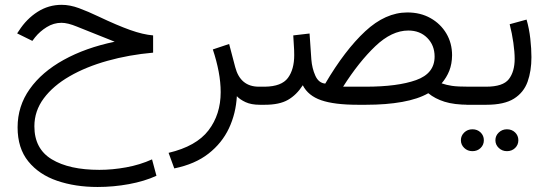

<svg xmlns="http://www.w3.org/2000/svg" viewBox="-20 -430 2253 788"><path d="M608.4 -284.7V-213.9Q509.3 -205.1 421.1 -180.4Q333 -155.8 265.6 -116.9Q198.2 -78.1 159.7 -26.4Q121.1 25.4 121.1 88.4Q121.1 180.7 192.6 223.9Q264.2 267.1 387.7 267.1Q441.4 267.1 497.8 256.8Q554.2 246.6 604 224.1L622.1 291.5Q572.8 314 509.3 325.7Q445.8 337.4 380.4 337.4Q289.1 337.4 214.6 312Q140.1 286.6 96.2 232.4Q52.2 178.2 52.2 92.8Q52.2 5.4 102.1 -64.7Q151.9 -134.8 241.5 -184.3Q331.1 -233.9 450.7 -258.8Q439 -263.2 422.1 -270.3Q405.3 -277.3 387.2 -284.2Q332.5 -305.7 295.2 -321Q257.8 -336.4 232.4 -336.4Q200.2 -336.4 171.9 -318.8Q143.6 -301.3 124 -276.9L112.8 -262.2L50.3 -293L57.6 -303.7Q88.9 -352.5 134 -381.3Q179.2 -410.2 232.9 -410.2Q267.1 -410.2 304.2 -396.5Q341.3 -382.8 384.3 -362.3Q461.4 -325.7 514.2 -306.9Q566.9 -288.1 608.4 -284.7Z M1046.4 0Q1011.2 0 988 -10.7Q964.8 -21.5 952.1 -35.2Q948.2 35.6 919.7 96.4Q891.1 157.2 835.9 200.4Q780.8 243.7 695.3 261.2L671.9 197.3Q785.6 170.4 835.7 105Q885.7 39.6 885.7 -51.8Q885.7 -92.3 877.4 -136.2Q869.1 -180.2 853.5 -227.1L920.4 -249.5L945.3 -154.8Q966.3 -74.2 1042.5 -74.2H1063V0Z M1482.4 0H1448.2Q1352.1 0 1298.3 -18.6Q1244.6 -37.1 1222.7 -80.1Q1196.8 -40 1161.6 -20Q1126.5 0 1066.9 0H1045.4L1045.9 -74.2H1067.4Q1135.7 -75.2 1161.6 -110.1Q1187.5 -145 1187.5 -203.6Q1187.5 -225.6 1186 -244.1Q1184.6 -262.7 1183.6 -284.7L1250.5 -292.5L1257.8 -186Q1260.7 -149.4 1274.2 -119.4Q1287.6 -89.4 1314.9 -86.9Q1395.5 -224.1 1478.8 -301.5Q1562 -378.9 1651.9 -378.9Q1705.6 -378.9 1746.8 -355.7Q1788.1 -332.5 1811.8 -292.7Q1835.4 -252.9 1835.4 -203.1Q1835 -167.5 1824 -139.6Q1813 -111.8 1792.5 -87.9Q1812 -81.1 1835.2 -77.6Q1858.4 -74.2 1905.3 -74.2H1923.3V0H1905.8Q1843.8 0 1804.4 -12.5Q1765.1 -24.9 1737.8 -47.4Q1695.8 -23.4 1630.6 -11.7Q1565.4 0 1482.4 0ZM1655.8 -304.7Q1587.9 -304.7 1520.5 -240.5Q1453.1 -176.3 1388.2 -74.2H1480.5Q1611.8 -74.2 1687.7 -101.3Q1763.7 -128.4 1763.7 -197.8Q1763.7 -244.1 1733.6 -274.4Q1703.6 -304.7 1655.8 -304.7Z M1976.1 0H1894V-74.2H1975.1Q2044.4 -74.2 2068.4 -105.2Q2092.3 -136.2 2092.3 -188.5Q2092.3 -216.3 2086.9 -254.6Q2081.5 -293 2071.8 -330.6L2141.1 -349.6Q2151.9 -312.5 2156.5 -271Q2161.1 -229.5 2161.1 -195.3Q2161.1 -138.7 2145.3 -94.5Q2129.4 -50.3 2089.4 -25.1Q2049.3 0 1976.1 0ZM2013.2 145.5Q2013.2 127 2027.1 113.8Q2041 100.6 2060.5 100.6Q2080.6 100.6 2094 113.5Q2107.4 126.5 2107.4 145.5Q2107.4 164.6 2094 177.5Q2080.6 190.4 2060.5 190.4Q2041 190.4 2027.1 177.2Q2013.2 164.1 2013.2 145.5ZM1871.6 145.5Q1871.6 127 1885.3 113.8Q1898.9 100.6 1918.9 100.6Q1939 100.6 1952.4 113.5Q1965.8 126.5 1965.8 145.5Q1965.8 164.6 1952.4 177.5Q1939 190.4 1918.9 190.4Q1898.9 190.4 1885.3 177.2Q1871.6 164.1 1871.6 145.5Z"/></svg>

Font: Vazirmatn RD Light
Style: Regular
Weight: 300
Designer: Saber Rastikerdar
Foundry: Saber Rastikerdar
Version: Version 32.102